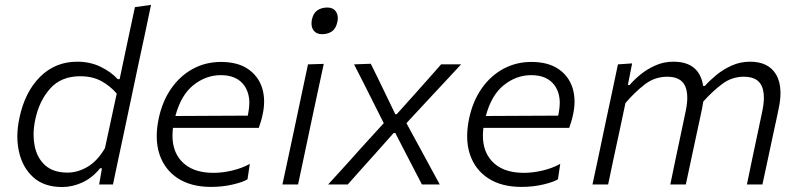

<svg xmlns="http://www.w3.org/2000/svg" viewBox="-20 -761 3296 792"><path d="M236.5 10.5Q162 10.5 117.5 -29.5Q73 -69.5 58.5 -134.5Q51.5 -165 51.5 -198Q51.5 -234.5 60 -274Q82.5 -381.5 145.2 -444Q208 -506.5 298.5 -506.5Q352.5 -506.5 396 -485Q439.5 -463.5 465.5 -434.5H473.5L486 -494Q499 -556 511.8 -615.8Q524.5 -675.5 536.5 -731.5L603 -741Q590 -680.5 577.5 -619.5Q564.5 -558.5 550.5 -494L492.5 -219.5Q479.5 -157.5 468.5 -107Q457.5 -56 446 0H389L400.5 -67H393Q360 -26.5 319 -8Q278 10.5 236.5 10.5ZM258.5 -49Q301 -49 341.8 -73.2Q382.5 -97.5 413 -150L461.5 -375Q433.5 -407.5 397 -427Q360.5 -446.5 311 -446.5Q232 -446.5 186.8 -395.5Q141.5 -344.5 125.5 -268Q118.5 -235 118.5 -205Q118.5 -181 123 -159Q133 -109 166.5 -79Q200 -49 258.5 -49Z M850.5 10Q768.5 10 714 -25.2Q659.5 -60.5 638 -124Q626.5 -158.5 626.5 -199Q626.5 -233 634.5 -271.5Q649.5 -343 686 -395.5Q722.5 -448 775.2 -476.8Q828 -505.5 891.5 -505.5Q960.5 -505.5 1003.2 -476.2Q1046 -447 1061.5 -397.5Q1069.5 -371 1069.5 -342Q1069.5 -315.5 1063 -287Q1060.5 -274 1056 -259.5Q1051.5 -245 1047.5 -233.5H693.5Q691.5 -216.5 691.5 -201Q691.5 -138 727 -98Q771.5 -48 860 -48Q897.5 -48 937.8 -57.5Q978 -67 1010.5 -85L1001 -21.5Q983 -10 940.5 0Q898 10 850.5 10ZM891 -451Q829.5 -451 778 -410Q726.5 -369 703.5 -282.5L1002 -284Q1003 -289.5 1004 -294Q1008.5 -316.5 1008.5 -336.5Q1008.5 -377.5 988.5 -407Q958 -451 891 -451Z M1145 0Q1157 -55 1168 -107Q1178.5 -158 1192 -219.5L1202.5 -269Q1216.5 -334.5 1227.5 -387.5Q1238.5 -440 1250.5 -495.5L1315.5 -497.5Q1303 -441 1292 -388.5Q1281 -336 1266.5 -269L1256 -219.5Q1243 -158 1232.2 -106.8Q1221.5 -55.5 1209.5 0ZM1308 -620Q1284.5 -620 1273 -636.5Q1265 -647.5 1265 -664Q1265 -671.5 1266.5 -680Q1272.5 -707.5 1289.8 -718.8Q1307 -730 1330.5 -730Q1354 -730 1365.5 -713.5Q1373.5 -702 1373.5 -686Q1373.5 -678.5 1371.5 -670Q1365.5 -642.5 1348.8 -631.2Q1332 -620 1308 -620Z M1333.5 0 1386 -57.5 1428.5 -104.5Q1448.5 -126.5 1471 -152L1563 -253L1515.5 -347.5Q1496 -386 1480 -418Q1464 -449.5 1440.5 -495.5L1509.5 -498Q1527 -462.5 1541.5 -433Q1555.5 -403 1570.5 -373L1610.5 -290H1616.5L1690.5 -372.5Q1719 -404.5 1744 -432.5Q1768.5 -460.5 1799.5 -495.5H1882Q1852 -463 1830.5 -440Q1809 -417 1790 -396.5Q1770.5 -375.5 1747.5 -351L1656.5 -253L1712 -151Q1731.5 -115 1750 -81Q1768.5 -47 1794 0H1720.5Q1703 -33.5 1688.8 -61Q1674.5 -88.5 1657 -122.5L1610.5 -212.5H1604L1526 -125Q1495.5 -91 1470.2 -62.8Q1445 -34.5 1414.5 0Z M2131 10Q2049 10 1994.5 -25.2Q1940 -60.5 1918.5 -124Q1907 -158.5 1907 -199Q1907 -233 1915 -271.5Q1930 -343 1966.5 -395.5Q2003 -448 2055.8 -476.8Q2108.5 -505.5 2172 -505.5Q2241 -505.5 2283.8 -476.2Q2326.5 -447 2342 -397.5Q2350 -371 2350 -342Q2350 -315.5 2343.5 -287Q2341 -274 2336.5 -259.5Q2332 -245 2328 -233.5H1974Q1972 -216.5 1972 -201Q1972 -138 2007.5 -98Q2052 -48 2140.5 -48Q2178 -48 2218.2 -57.5Q2258.5 -67 2291 -85L2281.5 -21.5Q2263.5 -10 2221 0Q2178.5 10 2131 10ZM2171.5 -451Q2110 -451 2058.5 -410Q2007 -369 1984 -282.5L2282.5 -284Q2283.5 -289.5 2284.5 -294Q2289 -316.5 2289 -336.5Q2289 -377.5 2269 -407Q2238.5 -451 2171.5 -451Z M2424 0Q2436.5 -58 2447 -107.5Q2457.5 -159 2470.5 -219.5L2481 -269.5Q2491 -316.5 2503.5 -374.5Q2515.5 -432.5 2529 -495.5L2587.5 -499.5L2570 -410.5H2577.5Q2594.5 -431 2621.5 -453.2Q2648.5 -475.5 2683.2 -491Q2718 -506.5 2758 -506.5Q2865 -506.5 2880.5 -406.5H2887.5Q2907 -428.5 2935.2 -451.8Q2963.5 -475 2998.8 -490.8Q3034 -506.5 3074 -506.5Q3149 -506.5 3180.5 -455Q3199.5 -423.5 3199.5 -377Q3199.5 -348 3192 -313Q3187.5 -292 3183 -270Q3178 -248 3172 -219.5Q3158.5 -158 3148 -107Q3137 -56 3125 0H3061Q3072.5 -56 3083.2 -107Q3094 -158 3106.5 -217L3124.5 -302.5Q3131 -333.5 3131 -358Q3131 -387.5 3121.5 -407.5Q3103.5 -444.5 3048.5 -444.5Q2998.5 -444.5 2958.5 -414.2Q2918.5 -384 2881 -342Q2879 -328 2876 -313Q2871.5 -292 2867 -270.5Q2862 -248.5 2856 -219.5Q2843 -159 2832 -107.5Q2821 -55.5 2809 0H2745Q2756.5 -56 2767.2 -107Q2778 -158 2790.5 -217L2808.5 -302.5Q2815 -333.5 2815 -358Q2815 -387.5 2805.5 -407.5Q2787.5 -444.5 2732.5 -444.5Q2681 -444.5 2640 -413Q2599 -381.5 2560 -336L2535 -218Q2522 -158.5 2511 -107Q2500 -55.5 2488.5 0Z"/></svg>

Font: Heraclito Light
Style: Italic
Weight: 300
Italic angle: -12°
Designer: Kostas Bartsokas (font) & Cristiano Sobral (main changes)
Foundry: Kostas Bartsokas (font) & Cristiano Sobral (main changes)
Version: Version 1.00;July 8, 2020;FontCreator 13.0.0.2655 64-bit